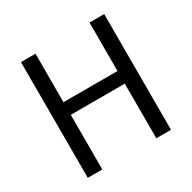

<svg xmlns="http://www.w3.org/2000/svg" viewBox="-162 -893 1052 1053"><g transform="rotate(-30 364.0 -366.5)"><path d="M101 0H193V-346H535V0H628V-733H535V-426H193V-733H101Z"/></g></svg>

Font: GenYoGothic2 TW R
Style: Regular
Weight: 400
Version: Version 2.100;PS 2.1;hotconv 16.6.51;makeotf.lib2.5.65220 DE